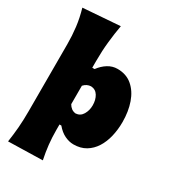

<svg xmlns="http://www.w3.org/2000/svg" viewBox="-258 -1006 1215 1366"><g transform="rotate(30 349.0 -323.5)"><path d="M34.7 231.4Q43.9 170.4 49.1 108.9Q54.2 47.4 54.2 -25.9V-577.6Q54.2 -647.5 45.9 -716.1Q37.6 -784.7 16.6 -856.9L319.8 -879.4Q307.6 -811.5 299.6 -736.1Q291.5 -660.6 291.5 -577.6V-522H310.5Q337.9 -559.6 374.3 -582.3Q410.6 -605 452.6 -605Q524.4 -605 573.2 -563.5Q622.1 -522 646.7 -451.7Q671.4 -381.3 671.4 -293.9Q671.4 -232.9 658.2 -176.8Q645 -120.6 617.4 -76.9Q589.8 -33.2 547.6 -7.8Q505.4 17.6 447.3 17.6Q412.1 17.6 375.5 0.2Q338.9 -17.1 306.6 -55.7H291.5V-12.2Q291.5 50.8 297.6 107.2Q303.7 163.6 316.4 224.6ZM351.1 -180.7Q388.7 -183.1 408.4 -216.3Q428.2 -249.5 428.2 -291.5Q428.2 -336.4 408.7 -368.7Q389.2 -400.9 351.1 -403.3Q316.4 -401.9 291.5 -374V-222.7Q301.3 -205.1 315.9 -194.1Q330.6 -183.1 351.1 -180.7Z"/></g></svg>

Font: Pinar-DS3-FD Black
Style: Regular
Weight: 900
Designer: Amin Abedi
Version: Version 3.000